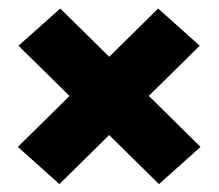

<svg xmlns="http://www.w3.org/2000/svg" viewBox="-20 -538 526 462"><path d="M125 -517.5 462.5 -184.5 362.5 -95 24.5 -428ZM123 -95 23 -184.5 360.5 -517.5 460.5 -428Z"/></svg>

Font: Anek Devanagari Medium ExtraBold
Style: Regular
Weight: 800
Version: Version 1.003